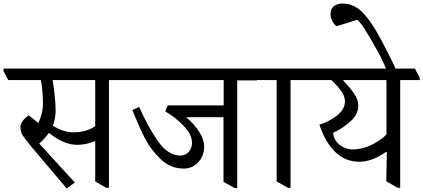

<svg xmlns="http://www.w3.org/2000/svg" viewBox="-51 -1035 2405 1091"><path d="M679 -593V-580H568V32H552L490 -4V-233H487Q439 -212 387 -212Q312 -212 228 -279H226Q204 -248 172 -219L374 2L328 36L126 -203Q90 -247 77.5 -266.5Q65 -286 65 -312Q65 -332 80.5 -351Q96 -370 113 -379L166 -337Q177 -356 185 -386.5Q193 -417 193 -447Q193 -475 190 -514Q187 -553 181 -580H-4L-31 -631V-645H652ZM490 -318V-580H248Q255 -540 260 -491.5Q265 -443 265 -407Q265 -361 249 -321Q308 -283 366 -283Q439 -283 490 -318Z M1409 -578H1297V34H1283L1219 -2V-369H1007Q1053 -330 1081 -285.5Q1109 -241 1109 -203Q1109 -149 1075.5 -113Q1042 -77 993 -77Q918 -77 861.5 -131Q805 -185 771 -252Q737 -319 701 -410L740 -427Q788 -318 845.5 -234.5Q903 -151 974 -151Q1004 -151 1022 -172.5Q1040 -194 1040 -224Q1040 -271 992 -320.5Q944 -370 888 -402L902 -435H905L904 -436H1220V-580H676L649 -631V-645H1383L1410 -593Z M1711 -593V-580H1600V32H1585L1521 -4V-580H1406L1379 -631V-645H1683Z M2334 -580H2223V32H2208L2144 -5L2147 -170L2143 -172Q2064 -116 1990 -116Q1911 -116 1853.5 -172Q1796 -228 1764 -327Q1823 -345 1866 -380Q1909 -415 1909 -459Q1909 -488 1889.5 -515.5Q1870 -543 1832 -580H1707L1680 -631V-645H2307L2334 -593ZM2145 -271V-580H1899V-578Q1936 -539 1960.5 -504Q1985 -469 1985 -435Q1985 -385 1938.5 -343.5Q1892 -302 1842 -281Q1844 -242 1877 -214Q1910 -186 1955 -186Q2007 -186 2059.5 -211.5Q2112 -237 2145 -271Z M2120 -799Q2173 -699 2198 -642H2144Q2132 -671 2117 -701.5Q2102 -732 2091 -751Q2048 -828 2020.5 -871Q1993 -914 1978 -922L1861 -886Q1847 -897 1837 -916Q1827 -935 1827 -955Q1827 -983 1845.5 -999Q1864 -1015 1895 -1015Q1962 -1015 2013.5 -960Q2065 -905 2120 -799Z"/></svg>

Font: Grenzecho Serif
Style: Serif-Regular
Weight: 400
Designer: Dan Reynolds
Foundry: Dan Reynolds
Version: Version 1.001; ttfautohint (v1.1) -l 5 -r 5 -G 72 -x 0 -D la